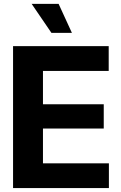

<svg xmlns="http://www.w3.org/2000/svg" viewBox="-20 -964 620 984"><path d="M538.1 0H46.9V-727.5H537.1V-600.6H200.2V-429.7H511.7V-305.2H200.2V-127H538.1ZM142.1 -944.3H280.3L348.6 -795.4H243.7Z"/></svg>

Font: Inter Tight Stencil
Style: Bold
Weight: 700
Designer: Rasmus Andersson
Foundry: rsms
Version: Version 3.004;Glyphs 3.1.2 (3151)